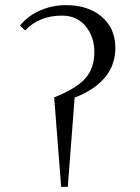

<svg xmlns="http://www.w3.org/2000/svg" viewBox="-20 -731 546 751"><path d="M58.1 -630.9Q87.9 -668 135.7 -689.5Q183.6 -710.9 237.8 -710.9Q325.2 -710.9 378.2 -665.3Q431.2 -619.6 431.2 -543.9Q431.2 -411.6 272 -349.1L245.1 0H219.2L191.9 -350.1Q279.3 -384.8 314.2 -424.8Q349.1 -464.8 349.1 -527.8Q349.1 -586.4 315.2 -628.2Q281.2 -669.9 222.2 -669.9Q133.3 -669.9 78.1 -611.8Z"/></svg>

Font: Dihjauti S
Style: Regular
Weight: 400
Designer: T. Christopher White
Version: Version 3.0.0